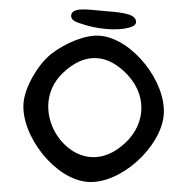

<svg xmlns="http://www.w3.org/2000/svg" viewBox="-67 -1071 1165 1220"><g transform="rotate(5 515.5 -460.5)"><path d="M535 85C744 85 982 -174 982 -381C982 -588 744 -847 535 -847C445 -847 323 -785 234 -703C155 -626 88 -479 88 -381C88 -174 326 85 535 85ZM703 -638C714 -630 725 -620 736 -610C875 -481 871 -288 728 -156C719 -148 710 -140 700 -132C569 -31 426 -72 333 -175C234 -285 203 -460 323 -594C439 -724 573 -738 703 -638ZM713 -914C726 -919 768 -933 752 -967C733 -1009 643 -1006 535 -1006C447 -1006 341 -1014 341 -960C341 -926 383 -919 408 -913C509 -887 636 -886 713 -914Z"/></g></svg>

Font: Venom Sans
Style: Bd
Weight: 700
Version: Version 1.001